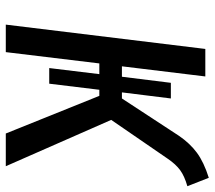

<svg xmlns="http://www.w3.org/2000/svg" viewBox="-59 -682 741 663"><g transform="rotate(90 311.5 -350.5)"><path d="M215 -150 236 -323H199L160 0H65L149 -689H244L209 -401H245L266 -570H320L299 -401H320L449 -598Q475 -636 507.5 -660Q540 -684 594 -701L623 -627Q588 -617 567.5 -602Q547 -587 528 -559L394 -364L554 0H441L311 -323H290L269 -150Z"/></g></svg>

Font: Yekcdsyqcyvpieeyorgstswgcgt
Style: Regular
Weight: 400
Italic angle: -8°
Designer: Carrois Corporate & Edenspiekermann
Foundry: Carrois Corporate GbR & Edenspiekermann AG
Version: Version 2.001